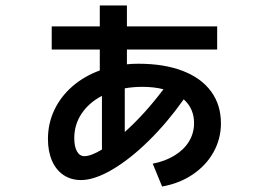

<svg xmlns="http://www.w3.org/2000/svg" viewBox="-20 -637 978 698"><path d="M168 -541H342.8V-617.2H441.4V-541H769.5V-457H441.4V-403.3Q459.5 -405.3 483.4 -405.3Q576.7 -405.3 644 -379.4Q711.4 -353.5 747.3 -304.7Q783.2 -255.9 783.2 -188.5Q783.2 -132.3 756.1 -83.7Q729 -35.2 680.2 -2.4Q631.3 30.3 569.3 41L535.2 -42Q580.6 -50.8 614.7 -71.8Q648.9 -92.8 667.2 -123Q685.5 -153.3 685.5 -189.5Q685.5 -242.2 647.9 -275.9Q589.4 -192.9 521.2 -125.7Q453.1 -58.6 388.2 -20.5Q323.2 17.6 274.4 17.6Q238.3 17.6 210.9 -0.7Q183.6 -19 168.9 -53Q154.3 -86.9 154.3 -131.8Q154.3 -188 177.5 -237.1Q200.7 -286.1 243.2 -323Q285.6 -359.9 342.8 -380.9V-457H168ZM287.1 -69.3Q310.5 -69.3 350.6 -93.3V-288.6Q303.2 -263.7 276.6 -223.9Q250 -184.1 250 -134.8Q250 -104 259.8 -86.7Q269.5 -69.3 287.1 -69.3ZM574.2 -312.5Q540 -321.3 497.1 -321.3Q464.8 -321.3 433.6 -315.9V-157.2Q506.8 -222.7 574.2 -312.5Z"/></svg>

Font: Pretendard SemiBold
Style: Regular
Weight: 600
Designer: Base glyphs from Inter by Rasmus Andersson; Hangeul glyphs from Noto Sans CJK(Source Han Sans) by Jang Soo-young and Kan
Foundry: Kil Hyung-jin
Version: Version 1.309